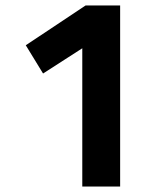

<svg xmlns="http://www.w3.org/2000/svg" viewBox="-20 -680 600 700"><path d="M74 -515 292 -660H418V0H280V-504L137 -412Z"/></svg>

Font: TitilliumText
Style: ExtraBold
Weight: 800
Designer: Accademia di Belle Arti di Urbino and others
Foundry: Accademia di Belle Arti di Urbino and others.
Version: Version 60.001